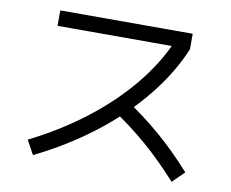

<svg xmlns="http://www.w3.org/2000/svg" viewBox="-73 -764 1010 838"><g transform="rotate(10 432.0 -345.0)"><path d="M643.6 -621.1 665 -602.5H128.9V-670.9H715.8V-602.5Q669.9 -491.2 584 -385.3Q498 -279.3 380.4 -188.5Q262.7 -97.7 121.1 -28.3L86.9 -90.8Q221.7 -158.2 331.1 -242.7Q440.4 -327.1 519.5 -422.9Q598.6 -518.6 643.6 -621.1ZM430.7 -284.2 478.5 -337.9Q566.4 -280.3 641.6 -215.3Q716.8 -150.4 789.1 -69.3L737.3 -18.6Q662.1 -101.6 589.8 -164.1Q517.6 -226.6 430.7 -284.2Z"/></g></svg>

Font: Pretendard GOV Variable
Style: Regular
Weight: 400
Designer: Base glyphs from Inter by Rasmus Andersson; Hangul glyphs from Noto Sans CJK(Source Han Sans) by Jang Soo-young and Kang
Foundry: Kil Hyung-jin
Version: Version 1.307;Glyphs 3.2 (3192)